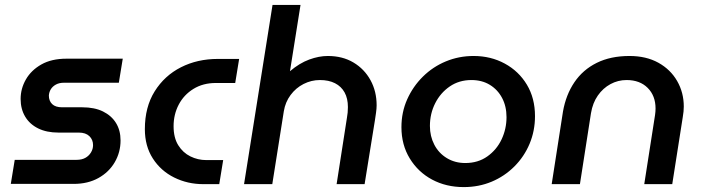

<svg xmlns="http://www.w3.org/2000/svg" viewBox="-20 -750 2867 782"><path d="M24 -1 40 -99H292Q313 -99 327.5 -107Q342 -115 350.5 -129Q359 -143 359 -159Q359 -181 344 -195.5Q329 -210 301 -210H218Q170 -210 135.5 -227Q101 -244 82.5 -275Q64 -306 64 -347Q64 -389 85.5 -426.5Q107 -464 148.5 -487.5Q190 -511 251 -511H480L464 -413H240Q221 -413 207.5 -405.5Q194 -398 187 -386.5Q180 -375 179 -361Q179 -339 192.5 -326Q206 -313 233 -313H315Q365 -313 399.5 -296Q434 -279 452.5 -249Q471 -219 471 -178Q471 -130 447.5 -89.5Q424 -49 381 -25Q338 -1 280 -1Z M808 0Q744 0 689.5 -27Q635 -54 602.5 -104.5Q570 -155 570 -224Q570 -314 610 -378Q650 -442 717 -476Q784 -510 867 -510H954L938 -412H859Q807 -412 768 -388Q729 -364 708 -324Q687 -284 687 -236Q687 -189 706 -158.5Q725 -128 755.5 -113Q786 -98 820 -98H889L873 0Z M974 0 1090 -730H1204L1162 -466L1161 -460Q1200 -493 1239.5 -507.5Q1279 -522 1315 -522Q1375 -522 1419.5 -495.5Q1464 -469 1489 -423.5Q1514 -378 1514 -321Q1514 -308 1511.5 -290.5Q1509 -273 1507 -260L1465 0H1351L1393 -270Q1395 -281 1396 -291.5Q1397 -302 1397 -314Q1397 -349 1383.5 -373.5Q1370 -398 1344.5 -411Q1319 -424 1283 -424Q1248 -424 1216.5 -408Q1185 -392 1163.5 -363Q1142 -334 1136 -297L1089 0Z M1869 12Q1797 12 1740 -18.5Q1683 -49 1649 -104.5Q1615 -160 1615 -232Q1615 -293 1638.5 -345.5Q1662 -398 1702.5 -438Q1743 -478 1796 -500Q1849 -522 1909 -522Q1979 -522 2036 -491Q2093 -460 2126 -405Q2159 -350 2159 -277Q2159 -217 2137 -164.5Q2115 -112 2075 -72Q2035 -32 1982.5 -10Q1930 12 1869 12ZM1875 -86Q1927 -86 1965 -113Q2003 -140 2023 -182.5Q2043 -225 2043 -273Q2043 -317 2025 -351Q2007 -385 1975 -404.5Q1943 -424 1900 -424Q1850 -424 1812 -398Q1774 -372 1752.5 -329.5Q1731 -287 1731 -237Q1731 -195 1749 -160.5Q1767 -126 1800 -106Q1833 -86 1875 -86Z M2227 0 2273 -296Q2285 -364 2319.5 -415Q2354 -466 2410.5 -494Q2467 -522 2544 -522Q2612 -522 2661.5 -494.5Q2711 -467 2738 -420Q2765 -373 2765 -316Q2765 -307 2764 -296Q2763 -285 2761 -274L2718 0H2604L2648 -282Q2649 -289 2649.5 -295.5Q2650 -302 2650 -308Q2650 -360 2618 -392Q2586 -424 2532 -424Q2497 -424 2466.5 -407.5Q2436 -391 2415 -361Q2394 -331 2387 -289L2342 0Z"/></svg>

Font: MuseoModerno Thin Medium
Style: Italic
Weight: 500
Italic angle: -9°
Version: Version 1.003